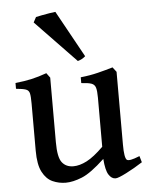

<svg xmlns="http://www.w3.org/2000/svg" viewBox="-51 -715 601 770"><g transform="rotate(-5 250.0 -330.0)"><path d="M493.7 -42Q460.4 -20.5 427.2 -3.7Q394 13.2 383.3 13.2Q367.2 13.2 355.7 -4.9Q344.2 -22.9 340.8 -68.8Q284.7 -16.1 248.3 -1.5Q211.9 13.2 183.1 13.2Q155.3 13.2 130.1 2Q105 -9.3 89.4 -39.1Q73.7 -68.8 73.7 -125V-315.4Q73.7 -343.8 70.8 -356.2Q67.9 -368.7 55.9 -372.8Q43.9 -377 16.6 -379.4V-402.8Q54.2 -406.7 82.3 -413.1Q110.4 -419.4 143.1 -431.2L157.2 -412.1V-151.4Q157.2 -91.3 173.3 -70.6Q189.5 -49.8 219.2 -49.8Q244.1 -49.8 273.2 -64.7Q302.2 -79.6 340.8 -117.7V-315.4Q340.8 -342.3 336.9 -355.5Q333 -368.7 320.1 -373.3Q307.1 -377.9 279.3 -379.4V-402.8Q316.9 -406.7 349.4 -414.8Q381.8 -422.9 409.7 -431.2L424.3 -412.1V-119.1Q424.3 -65.4 434.6 -57.1Q439.5 -53.7 451.4 -55.9Q463.4 -58.1 486.3 -67.4ZM304.2 -485.4Q291 -473.6 273.4 -468.8L110.4 -638.2L121.6 -659.2Q127.4 -660.6 143.6 -663.8Q159.7 -667 176.5 -669.7Q193.4 -672.4 200.7 -672.9Z"/></g></svg>

Font: Dai Banna SIL
Style: Regular
Weight: 400
Designer: Victor Gaultney
Foundry: SIL International
Version: Version 4.000